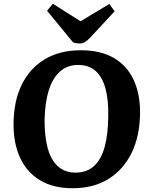

<svg xmlns="http://www.w3.org/2000/svg" viewBox="-20 -985 801 1020"><path d="M52 -329Q53 -449 96 -536Q139 -623 218.5 -670.5Q298 -718 410 -718Q514 -718 584 -677.5Q654 -637 689.5 -561.5Q725 -486 724 -384Q723 -263 679.5 -173.5Q636 -84 556.5 -34.5Q477 15 365 15Q263 15 192.5 -27.5Q122 -70 86.5 -147.5Q51 -225 52 -329ZM217 -351Q216 -263 233 -199.5Q250 -136 287 -102Q324 -68 381 -68Q441 -68 479 -102.5Q517 -137 535.5 -203Q554 -269 555 -364Q557 -451 541 -512.5Q525 -574 489 -607Q453 -640 395 -640Q338 -640 299 -605.5Q260 -571 239.5 -506.5Q219 -442 217 -351ZM230 -928 261 -965 408 -872 561 -964 589 -925 458 -784Q443 -768 430 -761Q417 -754 403 -754Q394 -754 385 -755.5Q376 -757 368 -760Z"/></svg>

Font: Literata 18pt
Style: Bold Italic
Weight: 700
Italic angle: -2°
Designer: Latin by Veronika Burian and Jose Scaglione. Greek by Irene Vlachou. Cyrillic by Vera Evstafieva
Foundry: TypeTogether
Version: Version 3.103;gftools[0.9.29]